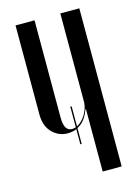

<svg xmlns="http://www.w3.org/2000/svg" viewBox="-109 -759 586 820"><g transform="rotate(-15 184.5 -349.5)"><path d="M239 -276Q224 -235 198.5 -215.5Q173 -196 141 -196Q100 -196 71.5 -225Q43 -254 43 -305V-699H127V-271Q127 -238 136 -223.5Q145 -209 162 -209Q177 -209 191 -218Q205 -227 216.5 -242Q228 -257 234.5 -275Q241 -293 241 -311V-699H325V0H241V-276ZM179 -303H185V-137H179Z"/></g></svg>

Font: Moniqa SemBd Narrow Display
Style: Regular
Weight: 600
Width: 4
Designer: Rajesh Rajput
Foundry: Rajesh Rajput
Version: Version 1.000